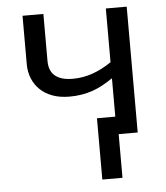

<svg xmlns="http://www.w3.org/2000/svg" viewBox="-52 -582 704 815"><g transform="rotate(-5 300.0 -175.0)"><path d="M429.2 -238.8Q407.7 -224.1 386.5 -212.4Q365.2 -200.7 342.8 -192.9Q320.3 -185.1 295.7 -180.9Q271 -176.8 243.2 -176.8Q203.1 -176.8 171.6 -188.2Q140.1 -199.7 118.7 -220.2Q97.2 -240.7 85.7 -268.8Q74.2 -296.9 74.2 -330.1V-536.1H163.1V-335.9Q163.1 -293 188.7 -272Q214.4 -251 263.2 -251Q306.6 -251 347.4 -265.1Q388.2 -279.3 429.2 -307.1V-536.1H518.1V0H437V186H351.1V-75.2H429.2Z"/></g></svg>

Font: Droid Sans Mono
Style: Regular
Weight: 400
Monospace: yes
Foundry: Ascender Corporation
Version: Version 1.00 build 112